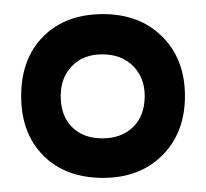

<svg xmlns="http://www.w3.org/2000/svg" viewBox="-20 -691 292 272"><path d="M126 -439Q73 -439 41.5 -470.5Q10 -502 10 -555Q10 -608 41.5 -639.5Q73 -671 126 -671Q178 -671 210 -639Q242 -607 242 -555Q242 -503 210 -471Q178 -439 126 -439ZM125 -495Q152 -495 168.5 -511Q185 -527 185 -555Q185 -581 168.5 -597.5Q152 -614 125 -614Q98 -614 82 -597.5Q66 -581 66 -555Q66 -527 82 -511Q98 -495 125 -495Z"/></svg>

Font: Imprima
Style: Regular
Weight: 400
Designer: Eduardo Tunni
Foundry: Eduardo Tunni
Version: Version 1.002; ttfautohint (v1.8.4.7-5d5b);gftools[0.9.23]